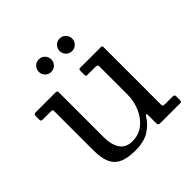

<svg xmlns="http://www.w3.org/2000/svg" viewBox="-185 -872 1042 1042"><g transform="rotate(-45 336.0 -351.0)"><path d="M117.5 -151Q117.5 -97.5 131.5 -61.8Q145.5 -26 180.8 -8Q216 10 279.5 10Q345 10 385.8 -15.8Q426.5 -41.5 450.5 -81.5Q456 -90.5 459.2 -87.5Q462.5 -84.5 462.5 -79.5V-19Q462.5 -7.5 465.5 -3.8Q468.5 0 479.5 0H628.5Q638.5 0 640.5 -3.5Q642.5 -7 642.5 -17V-43Q642.5 -51 637.5 -53Q632.5 -55 625.5 -55H569.5Q558 -55 555.2 -58Q552.5 -61 552.5 -72V-505Q552.5 -513.5 550.5 -516.8Q548.5 -520 540.5 -520H384.5Q377 -520 374.8 -517Q372.5 -514 372.5 -506V-474.5Q372.5 -468 376.2 -466.5Q380 -465 386.5 -465H441.5Q452.5 -465 457.5 -462.5Q462.5 -460 462.5 -448V-237Q462.5 -185.5 443 -139.8Q423.5 -94 387.5 -65.5Q351.5 -37 302.5 -37Q253 -37 230.2 -71.8Q207.5 -106.5 207.5 -162V-504.5Q207.5 -515.5 203.8 -517.8Q200 -520 188.5 -520H45.5Q34.5 -520 31 -516.8Q27.5 -513.5 27.5 -502V-479Q27.5 -469 31.5 -467Q35.5 -465 45.5 -465H104.5Q113.5 -465 115.5 -461.5Q117.5 -458 117.5 -448.5ZM417 -615Q437 -615 451 -629Q465 -643 465 -663Q465 -683 451 -697.2Q437 -711.5 417 -711.5Q397 -711.5 383 -697.2Q369 -683 369 -663Q369 -643 383 -629Q397 -615 417 -615ZM257 -615Q277 -615 291 -629Q305 -643 305 -663Q305 -683 291 -697.2Q277 -711.5 257 -711.5Q237 -711.5 223 -697.2Q209 -683 209 -663Q209 -643 223 -629Q237 -615 257 -615Z"/></g></svg>

Font: Besley
Style: Regular
Weight: 400
Designer: Owen Earl
Foundry: indestructible type*
Version: Version 4.000